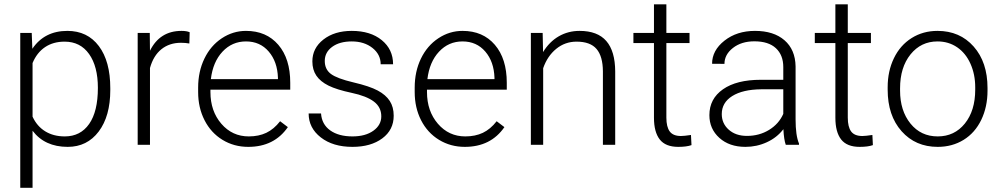

<svg xmlns="http://www.w3.org/2000/svg" viewBox="-20 -684 4729 907"><path d="M501 -258.8Q501 -135.3 446.3 -62.7Q391.6 9.8 299.8 9.8Q191.4 9.8 133.8 -66.4V203.1H75.7V-528.3H129.9L132.8 -453.6Q189.9 -538.1 298.3 -538.1Q393.1 -538.1 447 -466.3Q501 -394.5 501 -267.1ZM442.4 -269Q442.4 -370.1 400.9 -428.7Q359.4 -487.3 285.2 -487.3Q231.4 -487.3 192.9 -461.4Q154.3 -435.5 133.8 -386.2V-132.8Q154.8 -87.4 193.8 -63.5Q232.9 -39.6 286.1 -39.6Q359.9 -39.6 401.1 -98.4Q442.4 -157.2 442.4 -269Z M874.5 -478.5Q856 -481.9 835 -481.9Q780.3 -481.9 742.4 -451.4Q704.6 -420.9 688.5 -362.8V0H630.4V-528.3H687.5L688.5 -444.3Q734.9 -538.1 837.4 -538.1Q861.8 -538.1 876 -531.7Z M1152.8 9.8Q1085.4 9.8 1031 -23.4Q976.6 -56.6 946.3 -116Q916 -175.3 916 -249V-270Q916 -346.2 945.6 -407.2Q975.1 -468.3 1027.8 -503.2Q1080.6 -538.1 1142.1 -538.1Q1238.3 -538.1 1294.7 -472.4Q1351.1 -406.7 1351.1 -293V-260.3H974.1V-249Q974.1 -159.2 1025.6 -99.4Q1077.1 -39.6 1155.3 -39.6Q1202.1 -39.6 1238 -56.6Q1273.9 -73.7 1303.2 -111.3L1339.8 -83.5Q1275.4 9.8 1152.8 9.8ZM1142.1 -488.3Q1076.2 -488.3 1031 -439.9Q985.8 -391.6 976.1 -310.1H1293V-316.4Q1290.5 -392.6 1249.5 -440.4Q1208.5 -488.3 1142.1 -488.3Z M1781.2 -134.3Q1781.2 -177.7 1746.3 -204.1Q1711.4 -230.5 1641.1 -245.4Q1570.8 -260.3 1532 -279.5Q1493.2 -298.8 1474.4 -326.7Q1455.6 -354.5 1455.6 -394Q1455.6 -456.5 1507.8 -497.3Q1560.1 -538.1 1641.6 -538.1Q1730 -538.1 1783.4 -494.4Q1836.9 -450.7 1836.9 -380.4H1778.3Q1778.3 -426.8 1739.5 -457.5Q1700.7 -488.3 1641.6 -488.3Q1584 -488.3 1549.1 -462.6Q1514.2 -437 1514.2 -396Q1514.2 -356.4 1543.2 -334.7Q1572.3 -313 1649.2 -294.9Q1726.1 -276.9 1764.4 -256.3Q1802.7 -235.8 1821.3 -207Q1839.8 -178.2 1839.8 -137.2Q1839.8 -70.3 1785.9 -30.3Q1731.9 9.8 1645 9.8Q1552.7 9.8 1495.4 -34.9Q1438 -79.6 1438 -147.9H1496.6Q1500 -96.7 1539.8 -68.1Q1579.6 -39.6 1645 -39.6Q1706.1 -39.6 1743.7 -66.4Q1781.2 -93.3 1781.2 -134.3Z M2175.8 9.8Q2108.4 9.8 2054 -23.4Q1999.5 -56.6 1969.2 -116Q1939 -175.3 1939 -249V-270Q1939 -346.2 1968.5 -407.2Q1998 -468.3 2050.8 -503.2Q2103.5 -538.1 2165 -538.1Q2261.2 -538.1 2317.6 -472.4Q2374 -406.7 2374 -293V-260.3H1997.1V-249Q1997.1 -159.2 2048.6 -99.4Q2100.1 -39.6 2178.2 -39.6Q2225.1 -39.6 2261 -56.6Q2296.9 -73.7 2326.2 -111.3L2362.8 -83.5Q2298.3 9.8 2175.8 9.8ZM2165 -488.3Q2099.1 -488.3 2054 -439.9Q2008.8 -391.6 1999 -310.1H2315.9V-316.4Q2313.5 -392.6 2272.5 -440.4Q2231.4 -488.3 2165 -488.3Z M2543.5 -528.3 2545.4 -438Q2575.2 -486.8 2619.6 -512.5Q2664.1 -538.1 2717.8 -538.1Q2802.7 -538.1 2844.2 -490.2Q2885.7 -442.4 2886.2 -346.7V0H2828.1V-347.2Q2827.6 -418 2798.1 -452.6Q2768.6 -487.3 2703.6 -487.3Q2649.4 -487.3 2607.7 -453.4Q2565.9 -419.4 2545.9 -361.8V0H2487.8V-528.3Z M3127.9 -663.6V-528.3H3237.3V-480.5H3127.9V-128.4Q3127.9 -84.5 3143.8 -63Q3159.7 -41.5 3196.8 -41.5Q3211.4 -41.5 3244.1 -46.4L3246.6 1.5Q3223.6 9.8 3184.1 9.8Q3124 9.8 3096.7 -25.1Q3069.3 -60.1 3069.3 -127.9V-480.5H2972.2V-528.3H3069.3V-663.6Z M3691.9 0Q3683.1 -24.9 3680.7 -73.7Q3649.9 -33.7 3602.3 -12Q3554.7 9.8 3501.5 9.8Q3425.3 9.8 3378.2 -32.7Q3331.1 -75.2 3331.1 -140.1Q3331.1 -217.3 3395.3 -262.2Q3459.5 -307.1 3574.2 -307.1H3680.2V-367.2Q3680.2 -423.8 3645.3 -456.3Q3610.4 -488.8 3543.5 -488.8Q3482.4 -488.8 3442.4 -457.5Q3402.3 -426.3 3402.3 -382.3L3343.8 -382.8Q3343.8 -445.8 3402.3 -491.9Q3460.9 -538.1 3546.4 -538.1Q3634.8 -538.1 3685.8 -493.9Q3736.8 -449.7 3738.3 -370.6V-120.6Q3738.3 -43.9 3754.4 -5.9V0ZM3508.3 -42Q3566.9 -42 3613 -70.3Q3659.2 -98.6 3680.2 -146V-262.2H3575.7Q3488.3 -261.2 3439 -230.2Q3389.6 -199.2 3389.6 -145Q3389.6 -100.6 3422.6 -71.3Q3455.6 -42 3508.3 -42Z M3984.9 -663.6V-528.3H4094.2V-480.5H3984.9V-128.4Q3984.9 -84.5 4000.7 -63Q4016.6 -41.5 4053.7 -41.5Q4068.4 -41.5 4101.1 -46.4L4103.5 1.5Q4080.6 9.8 4041 9.8Q3981 9.8 3953.6 -25.1Q3926.3 -60.1 3926.3 -127.9V-480.5H3829.1V-528.3H3926.3V-663.6Z M4173.3 -272Q4173.3 -348.1 4202.9 -409.2Q4232.4 -470.2 4286.4 -504.2Q4340.3 -538.1 4408.7 -538.1Q4514.2 -538.1 4579.6 -464.1Q4645 -390.1 4645 -268.1V-255.9Q4645 -179.2 4615.5 -117.9Q4585.9 -56.6 4532.2 -23.4Q4478.5 9.8 4409.7 9.8Q4304.7 9.8 4239 -64.2Q4173.3 -138.2 4173.3 -260.3ZM4231.9 -255.9Q4231.9 -161.1 4281 -100.3Q4330.1 -39.6 4409.7 -39.6Q4488.8 -39.6 4537.8 -100.3Q4586.9 -161.1 4586.9 -260.7V-272Q4586.9 -332.5 4564.5 -382.8Q4542 -433.1 4501.5 -460.7Q4460.9 -488.3 4408.7 -488.3Q4330.6 -488.3 4281.2 -427Q4231.9 -365.7 4231.9 -266.6Z"/></svg>

Font: Vazir Thin FD-UI
Style: Thin-FD-UI
Weight: 100
Designer: Saber Rastikerdar
Foundry: Saber Rastikerdar
Version: Version 30.1.0